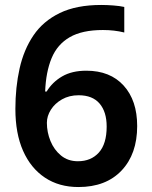

<svg xmlns="http://www.w3.org/2000/svg" viewBox="-20 -743 612 774"><path d="M296 11Q218 11 161 -27Q104 -65 73 -135Q42 -205 42 -304Q42 -391 59 -467Q76 -543 115 -600.5Q154 -658 221 -690.5Q288 -723 388 -723Q411 -723 437 -721Q463 -719 481 -715V-612Q441 -622 395 -622Q311 -622 261 -593Q211 -564 188 -508.5Q165 -453 162 -374H168Q191 -412 230.5 -435Q270 -458 328 -458Q424 -458 478.5 -398Q533 -338 533 -235Q533 -122 470 -55.5Q407 11 296 11ZM294 -93Q347 -93 378.5 -128Q410 -163 410 -233Q410 -292 381.5 -325.5Q353 -359 297 -359Q259 -359 230 -342.5Q201 -326 185 -300.5Q169 -275 169 -248Q169 -210 183.5 -174.5Q198 -139 226 -116Q254 -93 294 -93Z"/></svg>

Font: Noto Sans Tamil SemiBold
Style: Regular
Weight: 600
Designer: Jelle Bosma - Monotype Design Team
Foundry: Monotype Imaging Inc.
Version: Version 2.004; ttfautohint (v1.8.4.7-5d5b)